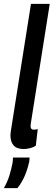

<svg xmlns="http://www.w3.org/2000/svg" viewBox="-54 -760 277 992"><path d="M106 -740H203L108 -140Q106 -129 105 -121Q104 -113 104 -107Q104 -90 121 -90Q130 -90 141 -93L131 -7Q119 1 101.5 5.5Q84 10 68 10Q33 10 16.5 -8.5Q0 -27 0 -59Q0 -73 3 -89ZM13 54H99Q99 62 97 75Q88 116 73.5 149.5Q59 183 36 212H-34Q-15 178 -5.5 147Q4 116 10 86Q13 70 13 54Z"/></svg>

Font: Georama ExtraCondensed SemiBold
Style: Italic
Weight: 600
Width: 2
Italic angle: -9°
Designer: Jean-Baptiste Levee
Foundry: Production Type
Version: Version 1.000